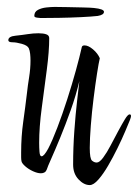

<svg xmlns="http://www.w3.org/2000/svg" viewBox="-20 -533 398 554"><path d="M239 1Q222 1 206.5 -15.5Q191 -32 191 -58Q191 -107 194.5 -155.5Q198 -204 202.5 -242.5Q207 -281 209 -299Q199 -257 184 -215Q169 -173 154 -136.5Q139 -100 128 -75.5Q117 -51 115 -44Q111 -33 98 -33Q88 -33 75 -39Q62 -45 52.5 -53.5Q43 -62 42 -68Q41 -73 41 -79.5Q41 -86 41 -93Q41 -139 47 -181.5Q53 -224 58 -266Q60 -285 64 -310Q68 -335 68 -358Q68 -368 67 -377.5Q66 -387 63 -394Q59 -402 43 -406.5Q27 -411 16 -411Q4 -411 4 -417Q4 -428 25 -430Q44 -432 60 -434.5Q76 -437 91 -437Q105 -437 113.5 -434Q122 -431 122 -423Q122 -385 115 -331.5Q108 -278 100.5 -222Q93 -166 93 -121Q93 -107 94 -94.5Q95 -82 100 -82Q107 -82 119 -104Q131 -127 145.5 -165Q160 -203 174 -246.5Q188 -290 199 -330Q210 -370 216 -397Q217 -402 224 -402Q235 -402 248.5 -390.5Q262 -379 268 -365Q265 -353 260 -321Q255 -289 250 -249Q245 -209 242 -170.5Q239 -132 239 -106Q239 -75 245.5 -69.5Q252 -64 259 -64Q267 -64 277.5 -78Q288 -92 299 -113Q310 -134 321 -154.5Q332 -175 340.5 -189Q349 -203 354 -203Q358 -203 358 -198Q358 -195 355 -187Q351 -177 341.5 -154.5Q332 -132 319 -105.5Q306 -79 292 -55Q278 -31 264 -15Q250 1 239 1ZM97 -481Q96 -481 87.5 -482Q79 -483 79 -487Q79 -499 89.5 -504.5Q100 -510 114 -511.5Q128 -513 138 -513Q150 -513 173.5 -512.5Q197 -512 219.5 -511.5Q242 -511 251 -510Q280 -507 280 -499Q280 -490 262 -487Q244 -485 213 -483.5Q182 -482 150.5 -481.5Q119 -481 97 -481Z"/></svg>

Font: Comforter
Style: Regular
Weight: 400
Designer: Robert E. Leuschke
Foundry: Robert E. Leuschke
Version: Version 1.013; ttfautohint (v1.8.3)